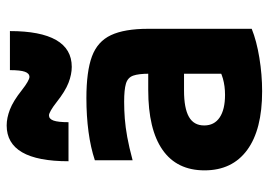

<svg xmlns="http://www.w3.org/2000/svg" viewBox="-138 -678 825 590"><g transform="rotate(-90 275.0 -382.5)"><path d="M290 10Q172 10 109.5 -36Q47 -82 47 -167Q47 -252 110 -296Q173 -340 294 -340H409V-230H292Q238 -230 211.5 -215Q185 -200 185 -168Q185 -137 209.5 -120.5Q234 -104 279 -104Q306 -104 329 -110.5Q352 -117 372 -131L344 -58V-336Q344 -370 338 -386.5Q332 -403 313.5 -408.5Q295 -414 258 -414Q232 -414 206 -412Q180 -410 149.5 -404.5Q119 -399 78 -388V-504Q117 -517 165.5 -523.5Q214 -530 269 -530Q351 -530 397 -513Q443 -496 462.5 -454.5Q482 -413 482 -340V-22Q445 -7 393 1.5Q341 10 290 10ZM365 -575Q342 -575 316 -585Q290 -595 256 -622Q242 -633 231.5 -639Q221 -645 216 -645Q205 -645 200 -631Q195 -617 195 -585H75Q75 -680 102.5 -727.5Q130 -775 185 -775Q208 -775 234 -765Q260 -755 294 -728Q308 -717 318.5 -711Q329 -705 334 -705Q345 -705 350 -719Q355 -733 355 -765H475Q475 -671 447.5 -623Q420 -575 365 -575Z"/></g></svg>

Font: M PLUS Code Latin SemiExpanded
Style: Bold
Weight: 700
Width: 6
Designer: Coji Morishita
Foundry: UNDERFOREST DESIGN
Version: Version 1.002; ttfautohint (v1.8.3)